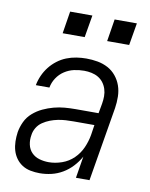

<svg xmlns="http://www.w3.org/2000/svg" viewBox="-83 -781 665 850"><g transform="rotate(10 250.0 -356.0)"><path d="M154 8Q133 8 112.5 4Q92 0 75.5 -10.5Q59 -21 47.5 -37Q36 -53 30.5 -72Q25 -91 24.5 -112Q24 -133 27 -154Q31 -178 42 -201.5Q53 -225 73 -242.5Q93 -260 116.5 -271Q140 -282 164.5 -288.5Q189 -295 213 -297Q237 -299 262 -299H365L373 -343Q376 -360 376 -377Q376 -394 371 -409.5Q366 -425 356.5 -437.5Q347 -450 333.5 -458Q320 -466 303.5 -469.5Q287 -473 270 -473Q247 -473 224.5 -468Q202 -463 182 -450Q162 -437 148.5 -416.5Q135 -396 131 -373H70Q74 -395 83.5 -416.5Q93 -438 107.5 -456.5Q122 -475 141 -489.5Q160 -504 181.5 -512.5Q203 -521 225.5 -524.5Q248 -528 270 -528Q296 -528 321 -523.5Q346 -519 367.5 -507.5Q389 -496 404.5 -477Q420 -458 428 -435Q436 -412 436.5 -386Q437 -360 433 -334L377 0H316L332 -98Q319 -74 299.5 -53Q280 -32 256 -18Q232 -4 206 2Q180 8 154 8ZM185 -47Q214 -47 244 -57.5Q274 -68 296.5 -90Q319 -112 331.5 -140.5Q344 -169 349 -198L356 -244H262Q244 -244 227 -243Q210 -242 192.5 -238.5Q175 -235 158 -228.5Q141 -222 125.5 -211.5Q110 -201 100.5 -185Q91 -169 89 -152Q85 -130 89.5 -109Q94 -88 108 -73.5Q122 -59 142.5 -53Q163 -47 185 -47ZM446 -620H347L363 -720H463ZM147 -620 163 -720H263L246 -620Z"/></g></svg>

Font: Iosevka SS04 Light Oblique
Style: Regular
Weight: 300
Italic angle: -9°
Monospace: yes
Designer: Belleve Invis
Foundry: Belleve Invis
Version: Version 19.0.0; ttfautohint (v1.8.4)